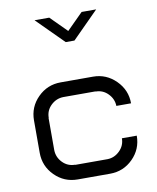

<svg xmlns="http://www.w3.org/2000/svg" viewBox="-91 -903 798 974"><g transform="rotate(-10 308.0 -416.5)"><path d="M487.5 -333.3Q486.7 -369.2 460.4 -396.2Q434.2 -423.3 396.7 -423.3V-424.2H230Q193.3 -423.3 166.2 -397.1Q139.2 -370.8 139.2 -333.3H138.3V-166.7Q139.2 -130 165.4 -102.9Q191.7 -75.8 230 -75.8V-75H396.7Q432.5 -75.8 459.6 -102.5Q486.7 -129.2 486.7 -166.7H563.3Q563.3 -97.5 514.6 -48.8Q465.8 0 396.7 0H230Q160.8 0 112.1 -48.8Q63.3 -97.5 63.3 -166.7V-333.3Q63.3 -402.5 112.1 -451.2Q160.8 -500 230 -500H396.7Q465 -500 514.2 -450.8Q563.3 -401.7 563.3 -333.3ZM471.7 -833.3Q389.2 -750 335.8 -696.7H290.8L154.2 -833.3H230L313.3 -750L396.7 -833.3Z"/></g></svg>

Font: 0xA000-Squarish
Style: Squareish
Weight: 400
Version: Version 0.1